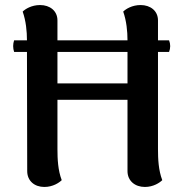

<svg xmlns="http://www.w3.org/2000/svg" viewBox="-20 -728 734 762"><path d="M651 -522C657 -537 657 -553 651 -568H607V-647C607 -685 577 -708 538 -708C504 -708 479 -692 469 -682C482 -645 486 -604 486 -568H208V-647C208 -685 178 -708 139 -708C105 -708 80 -692 70 -682C83 -645 87 -604 87 -568H36C31 -553 31 -537 36 -522H87L88 -49C88 -10 117 14 156 14C190 14 215 -3 225 -13C210 -52 208 -97 208 -136V-332H486V-49C486 -10 516 14 555 14C589 14 614 -3 624 -13C609 -52 607 -97 607 -136V-522ZM486 -397H208V-522H486Z"/></svg>

Font: Arima Koshi ExtraBold
Style: Regular
Weight: 800
Designer: Joana Correia and Natanael Gama
Foundry: NDISCOVER
Version: Version 1.019;PS 001.019;hotconv 1.0.88;makeotf.lib2.5.64775